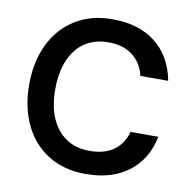

<svg xmlns="http://www.w3.org/2000/svg" viewBox="-81 -793 886 885"><g transform="rotate(10 362.5 -350.0)"><path d="M376 12Q275 12 201.5 -33.5Q128 -79 88.5 -160.5Q49 -242 49 -349Q49 -457 88.5 -538.5Q128 -620 201.5 -666Q275 -712 376 -712Q500 -712 578 -650.5Q656 -589 677 -477H547Q533 -536 489.5 -570Q446 -604 375 -604Q312 -604 266 -573.5Q220 -543 195.5 -485.5Q171 -428 171 -349Q171 -270 195.5 -213.5Q220 -157 266 -126.5Q312 -96 375 -96Q446 -96 489 -127.5Q532 -159 547 -215H677Q656 -109 578 -48.5Q500 12 376 12Z"/></g></svg>

Font: DM Sans 9pt SemiBold
Style: Regular
Weight: 600
Version: Version 4.004;gftools[0.9.30]